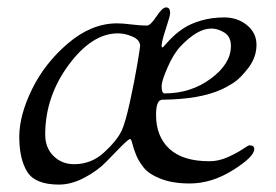

<svg xmlns="http://www.w3.org/2000/svg" viewBox="-20 -483 744 518"><path d="M32 -114Q32 -172 66.5 -242.5Q101 -313 164 -366.5Q227 -420 296 -420Q311 -420 335 -417Q359 -414 376 -414Q386 -414 402 -438.5Q418 -463 428 -463Q439 -463 439 -448Q439 -440 427.5 -405.5Q416 -371 416 -359Q416 -355 418 -355Q420 -355 427 -363.5Q434 -372 446.5 -384Q459 -396 476.5 -407.5Q494 -419 522.5 -427.5Q551 -436 585 -436Q621 -436 646.5 -415Q672 -394 672 -362Q672 -329 650.5 -300.5Q629 -272 610.5 -260Q592 -248 576 -241Q518 -215 418 -214Q401 -214 401 -173Q401 -115 437 -81.5Q473 -48 545 -48Q570 -48 594.5 -59Q619 -70 634.5 -80.5Q650 -91 653 -91Q666 -91 666 -81Q666 -60 608.5 -24Q551 12 492 12Q446 12 414 -0.5Q382 -13 368 -30.5Q354 -48 347 -65.5Q340 -83 337 -95.5Q334 -108 331 -108Q327 -108 308 -89Q289 -70 266.5 -46.5Q244 -23 208.5 -4Q173 15 139 15Q75 15 53.5 -19.5Q32 -54 32 -114ZM102 -120Q102 -84 124.5 -62Q147 -40 180 -40Q226 -40 260.5 -71.5Q295 -103 308 -130Q318 -151 330.5 -208Q343 -265 350.5 -310Q358 -355 358 -359Q358 -375 338 -384Q318 -393 298 -393Q228 -393 165 -307.5Q102 -222 102 -120ZM416 -251Q416 -231 424 -231Q495 -231 549 -271Q603 -311 603 -359Q603 -384 585.5 -395Q568 -406 550 -406Q513 -406 468 -359Q448 -338 432 -301Q416 -264 416 -251Z"/></svg>

Font: OFL Sorts Mill Goudy TT
Style: Italic
Weight: 500
Italic angle: -6°
Version: Version 003.000